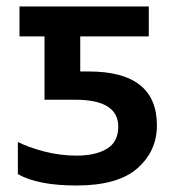

<svg xmlns="http://www.w3.org/2000/svg" viewBox="-20 -561 544 591"><path d="M215 10Q343 10 403 -43Q463 -96 463 -175Q463 -341 253 -341H227V-449H438V-541H40V-449H117V-254H212Q344 -254 344 -171Q344 -124 309 -103Q274 -82 216 -82Q164 -82 115 -95Q66 -108 35 -124V-25Q97 10 215 10Z"/></svg>

Font: Noto Sans Display Medium
Style: Regular
Weight: 500
Designer: Monotype Design Team
Foundry: Monotype Imaging Inc.
Version: Version 1.900